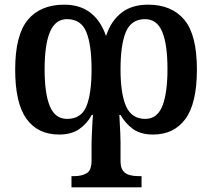

<svg xmlns="http://www.w3.org/2000/svg" viewBox="-20 -566 909 822"><path d="M286 236V188H299Q329 188 350.5 176Q372 164 372 121V45Q372 28 373.5 2Q375 -24 376 -46.5Q377 -69 378 -74H373Q353 -37 319.5 -13.5Q286 10 233 10Q142 10 93.5 -57Q45 -124 45 -268Q45 -416 99 -481Q153 -546 255 -546Q322 -546 366.5 -512Q411 -478 434 -412Q455 -476 499.5 -511Q544 -546 614 -546Q715 -546 769 -481.5Q823 -417 823 -269Q823 -124 774 -57Q725 10 635 10Q582 10 549 -14Q516 -38 496 -74H491Q491 -68 492.5 -44.5Q494 -21 495 5Q496 31 496 44V123Q496 152 507 165.5Q518 179 535 183.5Q552 188 571 188H586V236ZM267 -57Q328 -57 350 -111Q372 -165 372 -269Q372 -374 349.5 -429Q327 -484 267 -484Q217 -484 194 -429.5Q171 -375 171 -269Q171 -165 193.5 -111Q216 -57 267 -57ZM602 -57Q653 -57 675 -112Q697 -167 697 -270Q697 -376 674.5 -430Q652 -484 601 -484Q542 -484 519 -429.5Q496 -375 496 -269Q496 -164 520 -110.5Q544 -57 602 -57Z"/></svg>

Font: Noto Serif SemiCondensed SemiBold
Style: Regular
Weight: 600
Width: 4
Designer: Monotype Design Team
Foundry: Monotype Imaging Inc.
Version: Version 2.013; ttfautohint (v1.8.4.7-5d5b)